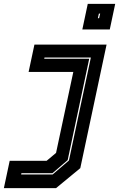

<svg xmlns="http://www.w3.org/2000/svg" viewBox="-146 -770 614 990"><path d="M278.5 -618 306.5 -750H448L420 -618ZM358.5 -676H365L370.5 -700H364ZM-126 200 -96 59H94.5L143 18.5L232 -399H1.5L31.5 -540H403.5L268 97L143 200ZM-37 129.5H125.5L209.5 57.5L322.5 -473.5H83.5L82 -467H314L203 55.5L124.5 123H-35.5Z"/></svg>

Font: Tourney Expanded ExtraBold
Style: Italic
Weight: 800
Width: 7
Italic angle: -12°
Designer: Tyler Finck
Foundry: Etcetera Type Co
Version: Version 1.010; ttfautohint (v1.8.3)